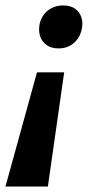

<svg xmlns="http://www.w3.org/2000/svg" viewBox="-40 -491 352 706"><path d="M196 -225 136 195H-20L96 -225ZM192 -471Q219 -471 236 -459Q253 -447 259.5 -426.5Q266 -406 260 -381Q253 -351 230.5 -332Q208 -313 175 -313Q148 -313 130.5 -326Q113 -339 107 -359.5Q101 -380 106 -404Q114 -436 137.5 -453.5Q161 -471 192 -471Z"/></svg>

Font: Ysabeau ExtraBold
Style: Italic
Weight: 800
Italic angle: -12°
Designer: Christian Thalmann (Catharsis Fonts)
Version: Version 2.002